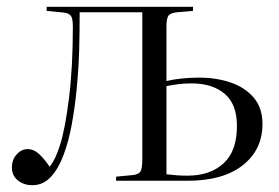

<svg xmlns="http://www.w3.org/2000/svg" viewBox="-20 -531 821 564"><path d="M75 13Q50 13 32.5 -1Q15 -15 15 -39Q15 -62 29 -77.5Q43 -93 61 -93Q80 -93 96 -77.5Q112 -62 126 -41Q135 -53 142 -67.5Q149 -82 156 -104Q171 -150 182.5 -241.5Q194 -333 194 -452Q194 -476 188.5 -484Q183 -492 168 -494L117 -499V-511H547V-499L500 -495Q480 -493 474.5 -484.5Q469 -476 469 -454V-293Q490 -298 515 -300.5Q540 -303 564 -303Q616 -303 658 -288.5Q700 -274 725.5 -244Q751 -214 751 -167Q751 -91 693 -45.5Q635 0 531 0H321V-12L372 -17Q388 -19 393 -28Q398 -37 398 -63V-495H214Q214 -433 212.5 -381.5Q211 -330 205 -267Q200 -216 191 -166.5Q182 -117 167 -76.5Q152 -36 129.5 -11.5Q107 13 75 13ZM531 -15Q597 -15 636.5 -51Q676 -87 676 -161Q676 -225 640 -255.5Q604 -286 543 -286Q520 -286 502 -283.5Q484 -281 469 -278V-19Q486 -17 500.5 -16Q515 -15 531 -15Z"/></svg>

Font: Literata 72pt Light
Style: Regular
Weight: 300
Designer: Latin by Veronika Burian and Jose Scaglione. Greek by Irene Vlachou. Cyrillic by Vera Evstafieva.
Foundry: TypeTogether
Version: Version 3.002